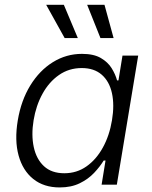

<svg xmlns="http://www.w3.org/2000/svg" viewBox="-20 -781 643 812"><path d="M232.4 11.7Q165.5 11.7 120.8 -23.9Q76.2 -59.6 58.6 -123.5Q41 -187.5 55.2 -272Q69.3 -356.4 108.2 -419.7Q147 -482.9 203.6 -518.1Q260.3 -553.2 326.7 -553.2Q376.5 -553.2 406.5 -535.6Q436.5 -518.1 452.4 -492.2Q468.3 -466.3 475.1 -440.9H481L498 -545.9H564.5L474.1 0H409.7L426.3 -102.1H418.5Q402.8 -76.2 377.9 -49.8Q353 -23.4 317.1 -5.9Q281.2 11.7 232.4 11.7ZM252 -48.3Q304.7 -48.3 345.9 -77.4Q387.2 -106.4 415 -157Q442.9 -207.5 453.6 -272.5Q464.4 -337.4 453.4 -387.2Q442.4 -437 410.2 -465.1Q377.9 -493.2 325.7 -493.2Q271.5 -493.2 229.2 -463.6Q187 -434.1 159.7 -384.3Q132.3 -334.5 122.1 -272.5Q111.8 -210 122.8 -158.9Q133.8 -107.9 166 -78.1Q198.2 -48.3 252 -48.3ZM404.8 -620.1 348.6 -760.7H421.9L460.4 -620.1ZM253.4 -620.1 175.3 -760.7H250L309.1 -620.1Z"/></svg>

Font: Inter Light
Style: Italic
Weight: 300
Italic angle: -9.3988°
Designer: Rasmus Andersson
Foundry: rsms
Version: Version 4.001;git-66647c0bb